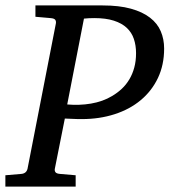

<svg xmlns="http://www.w3.org/2000/svg" viewBox="-37 -691 628 711"><path d="M466.8 -494.1Q466.8 -522.9 458.7 -546.9Q450.7 -570.8 432.4 -587.9Q414.1 -605 384.5 -614.5Q355 -624 312 -624Q302.7 -624 292.2 -623.5Q281.7 -623 273.9 -622.1L211.9 -304.2Q233.9 -302.2 256.1 -303Q278.3 -303.7 299.8 -307.4Q321.3 -311 341.3 -318.1Q361.3 -325.2 378.9 -335.9Q397.9 -347.2 414.1 -362.3Q430.2 -377.4 441.9 -397Q453.6 -416.5 460.2 -440.7Q466.8 -464.8 466.8 -494.1ZM570.8 -511.2Q570.8 -450.7 547.9 -402.3Q524.9 -354 484.1 -320.1Q443.4 -286.1 387.5 -268.1Q331.5 -250 266.1 -250Q258.3 -250 247.6 -250.2Q236.8 -250.5 227.1 -251Q215.3 -251.5 203.1 -252L166 -65.9Q164.6 -58.6 168.5 -53.2Q172.4 -47.9 186 -46.9L243.2 -42V0H-17.1V-42L41 -46.9Q60.5 -48.3 64.9 -65.9L169.9 -604Q171.4 -612.3 167.5 -617.7Q163.6 -623 149.9 -624L94.2 -628.9V-670.9H342.8Q404.3 -670.9 447.5 -658.9Q490.7 -647 518.3 -625.7Q545.9 -604.5 558.3 -575.2Q570.8 -545.9 570.8 -511.2Z"/></svg>

Font: Charis SIL Viet
Style: Italic
Weight: 400
Italic angle: -11°
Foundry: SIL International
Version: Version 5.000